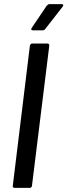

<svg xmlns="http://www.w3.org/2000/svg" viewBox="-20 -911 327 931"><path d="M42 -10 125 -690Q126 -694 129 -697Q132 -700 136 -700H210Q219 -700 219 -690L135 -10Q133 0 124 0H50Q46 0 43.5 -3Q41 -6 42 -10ZM134 -776 207 -884Q214 -891 220 -891H279Q285 -891 286.5 -887.5Q288 -884 284 -879L199 -770Q195 -764 187 -764H139Q134 -764 132 -767.5Q130 -771 134 -776Z"/></svg>

Font: Barlow Condensed Medium
Style: Italic
Weight: 500
Width: 3
Italic angle: -7°
Designer: Jeremy Tribby
Foundry: Tribby Type
Version: Version 1.408